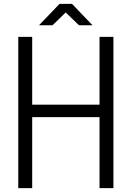

<svg xmlns="http://www.w3.org/2000/svg" viewBox="-20 -970 679 990"><path d="M493.2 -779.8H564.9V0H493.2V-366.2H146V0H74.2V-779.8H146V-430.2H493.2ZM251 -839.8H181.2L287.1 -950.2H351.1L457 -839.8H387.2L318.8 -905.8Z"/></svg>

Font: Cooper Hewitt
Style: Book
Weight: 705
Designer: Village Type and Design LLC
Foundry: Cooper Hewitt Smithsonian Design Museum
Version: 1.000